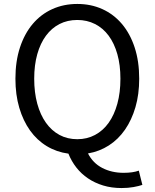

<svg xmlns="http://www.w3.org/2000/svg" viewBox="-20 -767 782 971"><path d="M153 -369Q153 -299 168.5 -242.5Q184 -186 212.5 -146Q241 -106 281 -84.5Q321 -63 371 -63Q420 -63 460.5 -84.5Q501 -106 529.5 -146Q558 -186 573.5 -242.5Q589 -299 589 -369Q589 -438 573.5 -493Q558 -548 529.5 -586.5Q501 -625 460.5 -645.5Q420 -666 371 -666Q321 -666 281 -645.5Q241 -625 212.5 -586.5Q184 -548 168.5 -493Q153 -438 153 -369ZM700 168Q683 174 655.5 179Q628 184 595 184Q544 184 501.5 171Q459 158 425 135Q391 112 366 80Q341 48 326 10Q266 2 216.5 -28Q167 -58 132 -107Q97 -156 77.5 -222Q58 -288 58 -369Q58 -457 81 -527Q104 -597 145.5 -646Q187 -695 244.5 -721Q302 -747 371 -747Q440 -747 497.5 -721Q555 -695 596.5 -646Q638 -597 661 -527Q684 -457 684 -369Q684 -290 665 -225Q646 -160 612 -111Q578 -62 530.5 -31.5Q483 -1 425 9Q450 58 497.5 82.5Q545 107 605 107Q652 107 682 96Z"/></svg>

Font: Kinto Sans
Style: Regular
Weight: 400
Designer: Authors: Ryoko NISHIZUKA  (kana & ideographs); Paul D. Hunt (Latin, Greek & Cyrillic); Wenlong ZHANG  (bopomofo); Sandol
Foundry: Adobe Systems Incorporated, ookami Inc.
Version: Version 0.001